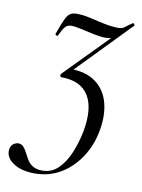

<svg xmlns="http://www.w3.org/2000/svg" viewBox="-143 -452 584 788"><g transform="rotate(10 149.0 -58.0)"><path d="M112 -138 126 -167Q193 -167 233.5 -136.5Q274 -106 287.5 -54Q301 -2 289 62Q278 124 245 174Q212 224 164 252.5Q116 281 56 281Q-1 281 -35 257Q-69 233 -63 199Q-59 183 -49 177Q-39 171 -31 171Q-17 171 -8.5 180.5Q0 190 7 204Q14 218 22.5 232Q31 246 46 255Q61 264 85 264Q124 264 151.5 237Q179 210 197 166.5Q215 123 224 76Q242 -22 209.5 -74.5Q177 -127 95 -127Q92 -127 91 -132Q90 -137 92 -140L308 -360L302 -349Q289 -331 278 -324.5Q267 -318 246 -318Q225 -318 196.5 -324Q168 -330 142 -336Q116 -342 100 -342Q83 -342 73.5 -330Q64 -318 53 -294Q52 -290 46.5 -292Q41 -294 42 -299Q58 -344 68 -364.5Q78 -385 91 -390.5Q104 -396 125 -394Q148 -393 176.5 -386Q205 -379 235 -373Q265 -367 291 -367Q307 -367 317 -375Q327 -383 346 -396Q349 -398 352.5 -393.5Q356 -389 354 -387Z"/></g></svg>

Font: Cormorant
Style: Italic
Weight: 400
Italic angle: -10°
Designer: Christian Thalmann (Catharsis Fonts)
Foundry: Catharsis Fonts
Version: Version 4.000